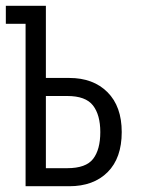

<svg xmlns="http://www.w3.org/2000/svg" viewBox="-30 -645 487 665"><path d="M125 -625V-562.5H-9.8V-625ZM210 -375Q293 -375 342.3 -325.7Q391.6 -276.4 391.6 -187.5Q391.6 -97.7 342.8 -48.8Q293.9 0 210 0H58.6V-625H128.9V-375ZM203.1 -62.5Q267.6 -62.5 292.5 -94.7Q317.4 -127 317.4 -187.5Q317.4 -247.1 292 -279.8Q266.6 -312.5 203.1 -312.5H128.9V-62.5Z"/></svg>

Font: Sudo Variable
Style: Regular
Weight: 400
Monospace: yes
Designer: Jens Kutilek
Foundry: Jens Kutilek
Version: Version 0.040